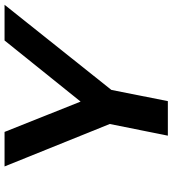

<svg xmlns="http://www.w3.org/2000/svg" viewBox="22 -762 740 823"><g transform="rotate(-90 391.5 -350.0)"><path d="M222 0 272 -249 90 -700H238L368 -374L630 -700H783L418 -242L370 0Z"/></g></svg>

Font: Argentum Sans Medium
Style: Italic
Weight: 500
Italic angle: -11°
Designer: Julieta Ulanovsky (font), Cristiano Sobral (main changes and remaster)
Foundry: Julieta Ulanovsky (font), Cristiano Sobral (main changes and remaster)
Version: Version 2.007;June 15, 2022;FontCreator 14.0.0.2814 64-bit; 